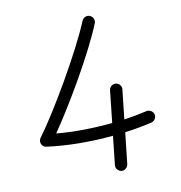

<svg xmlns="http://www.w3.org/2000/svg" viewBox="-79 -743 797 844"><g transform="rotate(-10 319.5 -321.5)"><path d="M437.5 -355.5C423.3 -356.9 409.2 -346.2 407.7 -331.1L392.1 -187.5C307.6 -179.2 217.8 -177.7 141.6 -185.1C216.3 -293 341.3 -504.9 392.6 -632.3C398.4 -646 391.6 -662.1 377.4 -668C363.8 -673.8 347.7 -667 341.8 -652.8C286.6 -518.6 142.1 -273.4 70.8 -178.2C61.5 -166 64.9 -147 78.6 -138.7C83 -136.2 86.9 -135.3 89.4 -135.3C177.2 -123 284.7 -122.1 385.7 -131.8L371.6 -2.9C369.6 11.2 381.8 25.4 396 26.9C411.1 28.3 423.8 16.6 425.8 2.4L441.4 -137.7C485.4 -143.6 525.4 -150.9 562 -159.7C576.2 -163.1 585.9 -178.2 582.5 -192.4C579.1 -206.5 563.5 -216.3 549.3 -212.9C519 -205.6 484.9 -199.2 447.3 -193.8L461.9 -325.7C463.4 -340.8 452.6 -354 437.5 -355.5Z"/></g></svg>

Font: Mikhak Light
Style: Regular
Weight: 300
Designer: Amin Abedi
Version: Version 3.2